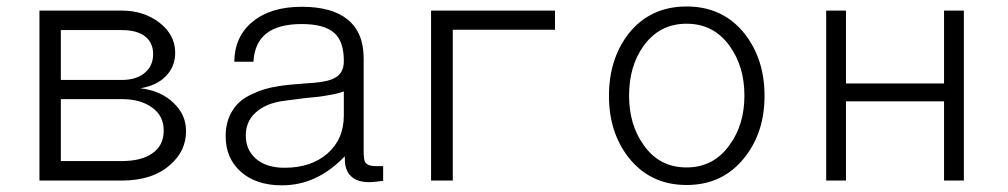

<svg xmlns="http://www.w3.org/2000/svg" viewBox="-20 -551 3083 587"><path d="M100.6 1H352.5Q446.3 1 500 -46.9Q548.8 -88.9 548.8 -150.4Q548.8 -200.2 510.7 -236.3Q472.7 -273.4 409.2 -281.2Q459 -289.1 487.3 -318.4Q515.6 -347.7 515.6 -389.6Q515.6 -444.3 467.8 -481.4Q419.9 -518.6 352.5 -518.6H100.6ZM352.5 -459Q395.5 -459 419.9 -442.4Q448.2 -422.9 448.2 -385.7Q448.2 -347.7 419.9 -326.2Q394.5 -306.6 352.5 -306.6H166V-459ZM166 -58.6V-248H352.5Q409.2 -248 444.3 -222.7Q480.5 -197.3 480.5 -152.3Q480.5 -105.5 445.3 -82Q412.1 -58.6 352.5 -58.6Z M1034.2 -73.2V-65.4Q1034.2 -30.3 1052.7 -12.7Q1071.3 5.9 1108.4 5.9Q1118.2 5.9 1125 4.9Q1137.7 3.9 1151.4 2V-43H1129.9Q1104.5 -43 1096.7 -54.7Q1091.8 -62.5 1091.8 -89.8V-373Q1091.8 -451.2 1043 -491.2Q995.1 -530.3 902.3 -530.3Q807.6 -530.3 752 -484.4Q697.3 -439.5 696.3 -362.3H754.9Q757.8 -419.9 794.9 -449.2Q832 -477.5 902.3 -477.5Q971.7 -477.5 1002 -450.2Q1031.2 -424.8 1031.2 -364.3Q1031.2 -328.1 1004.9 -313.5Q985.4 -301.8 940.4 -297.9L913.1 -295.9Q856.4 -292 829.1 -287.1Q785.2 -280.3 753.9 -264.6Q711.9 -247.1 691.4 -213.9Q669.9 -180.7 669.9 -134.8Q669.9 -67.4 715.8 -26.4Q762.7 15.6 841.8 15.6Q896.5 15.6 944.3 -6.8Q992.2 -29.3 1034.2 -73.2ZM1031.2 -271.5V-198.2Q1031.2 -125 980.5 -81.1Q930.7 -38.1 849.6 -38.1Q794.9 -38.1 762.7 -65.4Q731.4 -92.8 731.4 -136.7Q731.4 -178.7 760.7 -206.1Q793 -236.3 851.6 -243.2L912.1 -251Q958 -254.9 977.5 -258.8Q1009.8 -263.7 1031.2 -271.5Z M1297.9 -518.6V1H1364.3V-460H1676.8V-518.6Z M2079.1 -531.2Q1966.8 -531.2 1900.4 -446.3Q1841.8 -369.1 1841.8 -257.8Q1841.8 -147.5 1900.4 -71.3Q1966.8 14.6 2079.1 14.6Q2191.4 14.6 2257.8 -71.3Q2317.4 -147.5 2317.4 -257.8Q2317.4 -369.1 2257.8 -446.3Q2191.4 -531.2 2079.1 -531.2ZM2079.1 -478.5Q2162.1 -478.5 2210.9 -410.2Q2255.9 -347.7 2255.9 -258.8Q2255.9 -169.9 2210.9 -108.4Q2162.1 -39.1 2079.1 -39.1Q1995.1 -39.1 1947.3 -108.4Q1903.3 -169.9 1903.3 -258.8Q1903.3 -348.6 1947.3 -410.2Q1996.1 -478.5 2079.1 -478.5Z M2505.9 1H2566.4V-241.2H2866.2V1H2926.8V-518.6H2866.2V-295.9H2566.4V-518.6H2505.9Z"/></svg>

Font: Dotum
Style: Regular
Weight: 400
Version: Version 2.21